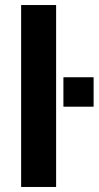

<svg xmlns="http://www.w3.org/2000/svg" viewBox="-20 -743 392 763"><path d="M64 0V-723H203V0ZM232 -319V-436H352V-319Z"/></svg>

Font: Archivo SemiBold
Style: Bold
Weight: 700
Version: Version 2.001